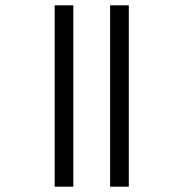

<svg xmlns="http://www.w3.org/2000/svg" viewBox="-20 -700 688 720"><path d="M185 -680H255V0H185ZM393 -680H463V0H393Z"/></svg>

Font: Rhodium Libre
Style: Regular
Weight: 400
Designer: James Puckett
Foundry: Dunwich Type Founders
Version: Version 1.001; ttfautohint (v1.3)